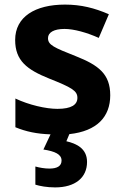

<svg xmlns="http://www.w3.org/2000/svg" viewBox="-20 -576 542 836"><path d="M359 129C359 70 312 49 269 39L282 8C403 -5 460 -68 460 -161C460 -254 409 -292 311 -331C215 -369 189 -380 189 -410C189 -435 215 -450 261 -450C302 -450 359 -434 410 -411L454 -514C392 -541 333 -556 263 -556C133 -556 46 -503 46 -402C46 -312 97 -273 194 -234C292 -195 317 -181 317 -150C317 -120 291 -102 230 -102C180 -102 106 -119 47 -147V-22C93 -3 140 7 200 9L169 75C220 83 248 96 248 123C248 147 229 158 195 158C174 158 152 154 134 149V228C153 234 184 240 220 240C307 240 359 198 359 129Z"/></svg>

Font: Noto Sans Myanmar UI
Style: Bold
Weight: 700
Designer: Monotype Design Team
Foundry: Monotype Imaging Inc.
Version: Version 2.103